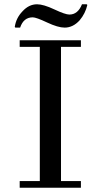

<svg xmlns="http://www.w3.org/2000/svg" viewBox="-20 -877 473 897"><path d="M358 -31V0H72V-31H166V-658H72V-689H358V-658H265V-31ZM385 -857 388 -854Q379 -814 352 -782Q321 -748 282 -748Q251 -748 200 -772Q149 -796 133 -796Q90 -796 74 -748H52L49 -751Q55 -793 85 -824Q115 -857 153 -857Q183 -857 234 -833Q285 -809 304 -809Q344 -809 363 -857Z"/></svg>

Font: GFS Didot
Style: Regular
Weight: 400
Designer: Takis Katsoulidis and George D. Matthiopoulos
Foundry: Takis Katsoulidis and George D. Matthiopoulos
Version: Version 1.0